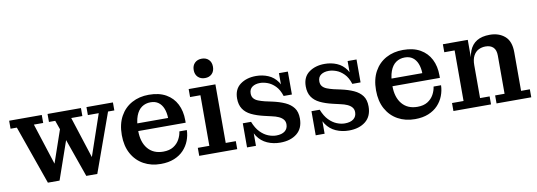

<svg xmlns="http://www.w3.org/2000/svg" viewBox="-56 -1074 4037 1443"><g transform="rotate(-10 1962.0 -353.0)"><path d="M509 1 351 -447H303V-508H558V-447H473L589 -87L560 -88L683 -447H600V-508H802V-447H754L593 1ZM216 1 58 -447H10V-508H259V-447H188L304 -87L275 -88L389 -419L416 -318L305 1Z M1077 10Q1004 10 947 -21.5Q890 -53 857.5 -112Q825 -171 825 -254Q825 -338 857.5 -397Q890 -456 947 -487Q1004 -518 1077 -518L1080 -460Q1042 -460 1013 -440Q984 -420 968 -377.5Q952 -335 952 -265Q952 -178 994 -128Q1036 -78 1111 -78Q1158 -78 1188.5 -97Q1219 -116 1235.5 -146Q1252 -176 1256 -207H1313Q1312 -166 1297 -127Q1282 -88 1253 -57Q1224 -26 1180 -8Q1136 10 1077 10ZM890 -263V-321H1190L1314 -282V-263ZM1190 -321Q1189 -362 1176.5 -393.5Q1164 -425 1140 -442.5Q1116 -460 1080 -460L1077 -518Q1155 -518 1207.5 -488Q1260 -458 1287 -405Q1314 -352 1314 -282Z M1371 0V-61H1459V-447H1380V-508H1584V-61H1661V0ZM1516 -568Q1483 -568 1462.5 -588Q1442 -608 1442 -642Q1442 -676 1462.5 -696Q1483 -716 1516 -716Q1549 -716 1569 -696Q1589 -676 1589 -642Q1589 -608 1569 -588Q1549 -568 1516 -568Z M1989 8Q1936 8 1890.5 -12Q1845 -32 1816 -74.5Q1787 -117 1781 -184H1799Q1819 -133 1847.5 -104Q1876 -75 1907.5 -62.5Q1939 -50 1968 -50Q2011 -50 2034.5 -68.5Q2058 -87 2058 -120Q2058 -142 2045.5 -157Q2033 -172 2011 -182Q1989 -192 1960 -198L1904 -211Q1848 -224 1808 -243.5Q1768 -263 1747 -295Q1726 -327 1726 -375Q1726 -446 1774.5 -481.5Q1823 -517 1895 -517Q1944 -517 1987 -499Q2030 -481 2058.5 -440.5Q2087 -400 2092 -333H2074Q2058 -383 2030.5 -410.5Q2003 -438 1972.5 -449Q1942 -460 1916 -460Q1879 -460 1856 -443.5Q1833 -427 1833 -394Q1833 -371 1845 -356.5Q1857 -342 1878.5 -333.5Q1900 -325 1928 -318L1983 -306Q2038 -294 2078.5 -275.5Q2119 -257 2142 -226.5Q2165 -196 2165 -145Q2165 -70 2116.5 -31Q2068 8 1989 8ZM1736 0V-184H1781L1804 -147V0ZM2092 -333 2069 -370V-508H2137V-333Z M2513 8Q2460 8 2414.5 -12Q2369 -32 2340 -74.5Q2311 -117 2305 -184H2323Q2343 -133 2371.5 -104Q2400 -75 2431.5 -62.5Q2463 -50 2492 -50Q2535 -50 2558.5 -68.5Q2582 -87 2582 -120Q2582 -142 2569.5 -157Q2557 -172 2535 -182Q2513 -192 2484 -198L2428 -211Q2372 -224 2332 -243.5Q2292 -263 2271 -295Q2250 -327 2250 -375Q2250 -446 2298.5 -481.5Q2347 -517 2419 -517Q2468 -517 2511 -499Q2554 -481 2582.5 -440.5Q2611 -400 2616 -333H2598Q2582 -383 2554.5 -410.5Q2527 -438 2496.5 -449Q2466 -460 2440 -460Q2403 -460 2380 -443.5Q2357 -427 2357 -394Q2357 -371 2369 -356.5Q2381 -342 2402.5 -333.5Q2424 -325 2452 -318L2507 -306Q2562 -294 2602.5 -275.5Q2643 -257 2666 -226.5Q2689 -196 2689 -145Q2689 -70 2640.5 -31Q2592 8 2513 8ZM2260 0V-184H2305L2328 -147V0ZM2616 -333 2593 -370V-508H2661V-333Z M3017 10Q2944 10 2887 -21.5Q2830 -53 2797.5 -112Q2765 -171 2765 -254Q2765 -338 2797.5 -397Q2830 -456 2887 -487Q2944 -518 3017 -518L3020 -460Q2982 -460 2953 -440Q2924 -420 2908 -377.5Q2892 -335 2892 -265Q2892 -178 2934 -128Q2976 -78 3051 -78Q3098 -78 3128.5 -97Q3159 -116 3175.5 -146Q3192 -176 3196 -207H3253Q3252 -166 3237 -127Q3222 -88 3193 -57Q3164 -26 3120 -8Q3076 10 3017 10ZM2830 -263V-321H3130L3254 -282V-263ZM3130 -321Q3129 -362 3116.5 -393.5Q3104 -425 3080 -442.5Q3056 -460 3020 -460L3017 -518Q3095 -518 3147.5 -488Q3200 -458 3227 -405Q3254 -352 3254 -282Z M3640 0V-61H3712V-352Q3712 -395 3691 -415.5Q3670 -436 3632 -436Q3604 -436 3579.5 -424Q3555 -412 3540 -384.5Q3525 -357 3525 -312L3505 -311Q3505 -378 3523 -424Q3541 -470 3579.5 -493.5Q3618 -517 3679 -517Q3748 -517 3793 -478.5Q3838 -440 3838 -356V-61H3905V0ZM3311 0V-61H3399V-447H3320V-508H3510V-351L3525 -354V-61H3598V0Z"/></g></svg>

Font: Montagu Slab Medium
Style: Regular
Weight: 500
Version: Version 1.000